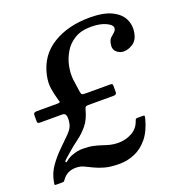

<svg xmlns="http://www.w3.org/2000/svg" viewBox="-169 -881 966 1031"><g transform="rotate(-20 314.0 -365.0)"><path d="M-25.5 2Q-17 -46 10.5 -84.5Q38 -123 70.8 -154.5Q103.5 -186 129 -212Q154.5 -238 159.5 -261Q165 -287.5 161.8 -305.2Q158.5 -323 141.5 -323H14.5Q4 -323 1 -326.2Q-2 -329.5 -1.5 -340.5V-370.5Q-1 -380.5 4.2 -383.5Q9.5 -386.5 19.5 -386.5H131.5Q152.5 -386.5 151 -392Q149.5 -397.5 146 -409Q137 -441 131.5 -474.5Q126 -508 135 -550Q158 -655 244.8 -708.5Q331.5 -762 456.5 -762Q534.5 -762 580.8 -739.5Q627 -717 644.5 -680.5Q662 -644 654 -602.5Q647 -563 620.5 -545.5Q594 -528 568 -528Q543.5 -528 526 -545Q508.5 -562 515.5 -593Q519 -612 529.5 -622.2Q540 -632.5 550 -640.5Q560 -648.5 562.5 -660Q566.5 -680 532.2 -696.5Q498 -713 446 -713Q389 -713 351.8 -690.2Q314.5 -667.5 293.8 -632.2Q273 -597 265 -560Q255.5 -515.5 260 -478.5Q264.5 -441.5 270 -408Q272.5 -393 276.2 -389.8Q280 -386.5 300.5 -386.5H434Q445.5 -386.5 448.5 -384.2Q451.5 -382 451.5 -370.5V-337.5Q451.5 -323 433.5 -323H290Q278 -323 274.2 -320Q270.5 -317 267.5 -306.5Q254 -253.5 228 -221.8Q202 -190 169.8 -166.5Q137.5 -143 106 -115Q93.5 -104 79.5 -91.8Q65.5 -79.5 71 -75Q74 -72.5 87.2 -83.8Q100.5 -95 121 -101.5Q150.5 -112.5 179.5 -112.5Q215 -112.5 240 -107Q265 -101.5 285.2 -94.5Q305.5 -87.5 326.2 -82.2Q347 -77 374 -77Q415 -77 450.5 -96.5Q486 -116 499 -155Q502 -163.5 503.8 -165.8Q505.5 -168 515.5 -168H544Q554.5 -168 554 -162.8Q553.5 -157.5 551.5 -149Q534 -83 501.5 -43.5Q469 -4 427 13.8Q385 31.5 340 31.5Q289.5 31.5 256.2 22.2Q223 13 199.2 1Q175.5 -11 155.2 -20.2Q135 -29.5 111 -29.5Q85 -29.5 66 -19.8Q47 -10 34.5 7Q30 12 27.8 16Q25.5 20 17 20H-19.5Q-28.5 20 -27.5 14.8Q-26.5 9.5 -25.5 2Z"/></g></svg>

Font: Besley* Condensed Medium
Style: Italic
Weight: 500
Width: 3
Italic angle: -13°
Designer: Owen Earl
Foundry: indestructible type*
Version: Version 3.000; ttfautohint (v1.8.3)